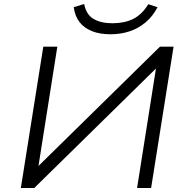

<svg xmlns="http://www.w3.org/2000/svg" viewBox="-20 -938 936 958"><path d="M84 0 196 -705H266L172 -110L778 -705H846L734 0H664L758 -595V-596L151 0ZM531 -767Q478 -767 439 -782.5Q400 -798 377 -827.5Q354 -857 348 -902L400 -918Q410 -865 447 -843.5Q484 -822 540 -822Q601 -822 644.5 -843.5Q688 -865 720 -917L766 -902Q742 -856 706 -826Q670 -796 626 -781.5Q582 -767 531 -767Z"/></svg>

Font: Nunito Sans 7pt SemiExpanded Light
Style: Italic
Weight: 300
Width: 6
Italic angle: -9°
Designer: Vernon Adams
Foundry: Vernon Adams
Version: Version 3.101;gftools[0.9.27]